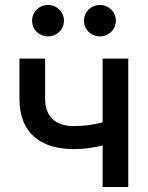

<svg xmlns="http://www.w3.org/2000/svg" viewBox="-20 -751 593 771"><path d="M276.4 -152.3C318.8 -152.3 356.9 -158.2 392.1 -167V0H495.1V-515.6H392.1V-259.8C355.5 -250 318.8 -244.6 276.4 -244.6C207.5 -244.6 161.1 -278.3 161.1 -355.5V-515.6H58.1V-353.5C58.1 -219.2 140.6 -152.3 276.4 -152.3ZM381.3 -605C417 -605 445.3 -632.3 445.3 -668C445.3 -703.1 417 -731 381.3 -731C345.2 -731 317.4 -703.1 317.4 -668C317.4 -632.3 345.2 -605 381.3 -605ZM172.9 -605C208.5 -605 236.8 -632.3 236.8 -668C236.8 -703.1 208.5 -731 172.9 -731C136.7 -731 108.9 -703.1 108.9 -668C108.9 -632.3 136.7 -605 172.9 -605Z"/></svg>

Font: Inteeer Medium
Style: Regular
Weight: 500
Designer: Rasmus Andersson
Foundry: rsms
Version: Version 4.001;Glyphs 3.4 (3402)